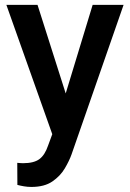

<svg xmlns="http://www.w3.org/2000/svg" viewBox="-20 -548 530 782"><path d="M132.8 -528.3 247.6 -167.5 357.4 -528.3H483.4L271.5 80.6Q262.2 106.9 243.9 137.9Q225.6 168.9 193.1 191.2Q160.6 213.4 107.9 213.4Q92.3 213.4 77.9 210.9Q63.5 208.5 50.8 205.1L50.3 115.2Q55.7 115.7 62.7 116.2Q69.8 116.7 73.7 116.7Q117.7 116.7 140.1 100.3Q162.6 84 175.8 44.9L192.9 -1.5L5.9 -528.3Z"/></svg>

Font: Vazirmatn FD Medium
Style: Regular
Weight: 500
Designer: Saber Rastikerdar
Foundry: Saber Rastikerdar
Version: Version 33.003